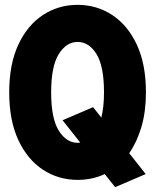

<svg xmlns="http://www.w3.org/2000/svg" viewBox="-20 -731 640 792"><path d="M455 41 412 -13Q361 11 300 11Q221 11 157 -31Q93 -73 55.5 -153.5Q18 -234 18 -350Q18 -466 55.5 -546.5Q93 -627 157 -669Q221 -711 300 -711Q379 -711 443 -669Q507 -627 544.5 -546.5Q582 -466 582 -350Q582 -271 563.5 -208Q545 -145 513 -99L581 -13ZM300 -142Q307 -142 311 -143L238 -235L364 -289L398 -246Q409 -290 409 -350Q409 -458 378 -508Q347 -558 300 -558Q254 -558 222.5 -508Q191 -458 191 -350Q191 -242 222.5 -192Q254 -142 300 -142Z"/></svg>

Font: Red Hat Mono
Style: Bold
Weight: 700
Monospace: yes
Designer: Pentagram, MCKL
Foundry: Pentagram, MCKL
Version: Version 1.023; ttfautohint (v1.8.3)